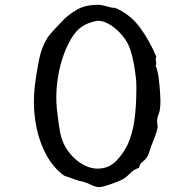

<svg xmlns="http://www.w3.org/2000/svg" viewBox="-20 -760 796 787"><path d="M636 -317Q635 -303 630 -291.5Q625 -280 624 -267Q624 -263 624 -259.5Q624 -256 625 -252Q626 -248 626 -244.5Q626 -241 626 -238Q625 -228 618 -208Q611 -188 605 -174Q600 -163 595.5 -148Q591 -133 586 -122Q579 -108 565.5 -98Q552 -88 550 -72Q527 -65 510 -46.5Q493 -28 470 -19Q454 -12 428 -3Q402 6 387 7Q378 7 369 4Q360 1 350 -4Q344 -7 337.5 -9.5Q331 -12 324 -14Q301 -19 282.5 -26Q264 -33 243 -40Q197 -73 167 -130.5Q137 -188 125.5 -260.5Q114 -333 123 -410Q129 -461 140 -515Q151 -569 175 -606Q183 -618 198.5 -634.5Q214 -651 229 -667Q258 -699 294.5 -720Q331 -741 382 -740Q388 -741 396.5 -739Q405 -737 414 -735Q424 -732 434 -729.5Q444 -727 452 -728Q514 -701 553.5 -647.5Q593 -594 621 -527Q618 -524 618.5 -519.5Q619 -515 619 -510Q620 -505 620.5 -500.5Q621 -496 618 -492Q627 -468 630.5 -439.5Q634 -411 636 -384Q637 -371 637.5 -351Q638 -331 636 -317ZM539 -399Q539 -411 538.5 -424.5Q538 -438 536 -448Q534 -471 528 -501.5Q522 -532 517 -547Q508 -582 482.5 -613Q457 -644 426.5 -661.5Q396 -679 370 -673Q354 -669 342 -664.5Q330 -660 318 -652Q293 -637 271.5 -601Q250 -565 235 -517.5Q220 -470 214 -417Q208 -364 213 -314Q216 -286 221 -250Q226 -214 233 -192Q243 -160 266.5 -131Q290 -102 322 -84.5Q354 -67 386 -69Q427 -71 455 -99Q483 -127 502 -165Q523 -209 531 -267.5Q539 -326 539 -399Z"/></svg>

Font: Yuji Mai
Style: Regular
Weight: 400
Designer: Kataoka Yuji
Foundry: Kinuta Font Factory
Version: Version 3.002